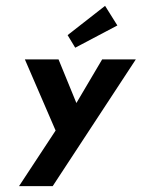

<svg xmlns="http://www.w3.org/2000/svg" viewBox="-20 -492 484 656"><path d="M329 -289 241 -140 180 -289H65L170 -46L45 144H160L444 -289ZM211 -372 237 -329 381 -405 339 -472Z"/></svg>

Font: Hussar Tani
Style: Kurs
Weight: 700
Foundry: Cannot Into Space Fonts
Version: Version 0.92